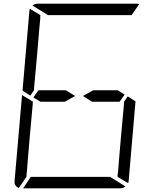

<svg xmlns="http://www.w3.org/2000/svg" viewBox="-20 -1020 856 1040"><path d="M485 -531H617L655 -508L628 -469H479L429 -500ZM672 -498 714 -471 677 -41Q677 -34 674 -28L617 -62V-70L618 -82L619 -83L623 -134L634 -265L651 -450L652 -469ZM144 -502 102 -529 139 -959Q139 -966 142 -972L199 -938L198 -928V-918L193 -866L182 -735L165 -548L164 -531ZM82 -2Q56 -12 59 -41L99 -500V-505L133 -485L150 -474L158 -469L157 -452L140 -265L129 -134L125 -83L124 -82V-72L123 -62ZM240 -938 156 -990Q169 -1000 184 -1000H452H720Q730 -1000 734 -998L693 -938H663H477H415ZM576 -62 660 -10Q647 0 632 0H364H105L147 -62H153H339H401ZM331 -469H199L161 -492L188 -531H337L387 -500Z"/></svg>

Font: DSEG14 Modern
Style: Light Italic
Weight: 300
Italic angle: -5°
Designer: Keshikan(Twitter:@keshinomi_88pro)
Version: Version 0.46